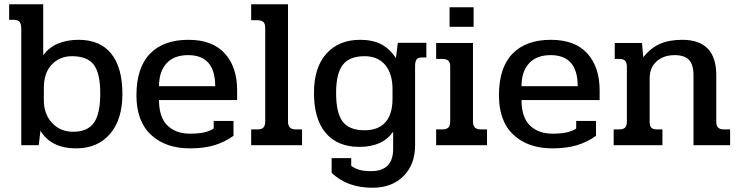

<svg xmlns="http://www.w3.org/2000/svg" viewBox="-20 -682 3473 902"><path d="M170 -68 162 0H80V-545Q80 -568 72.5 -578.5Q65 -589 42 -589H23V-662H183V-422Q209 -459 252 -477Q295 -495 349 -495Q450 -495 502.5 -430Q555 -365 555 -240Q555 -120 496.5 -52.5Q438 15 338 15Q220 15 170 -68ZM451 -242Q451 -338 420.5 -378Q390 -418 318 -418Q261 -418 223.5 -379Q186 -340 186 -269V-211Q186 -146 224.5 -104.5Q263 -63 324 -63Q391 -63 421 -105Q451 -147 451 -242Z M621 -234Q621 -364 684.5 -429.5Q748 -495 865 -495Q978 -495 1036 -431Q1094 -367 1094 -258V-212H727Q727 -131 766.5 -92.5Q806 -54 873 -54Q911 -54 937 -59.5Q963 -65 984 -78V-114H1077V-44Q1035 -14 986.5 0.5Q938 15 872 15Q758 15 689.5 -48.5Q621 -112 621 -234ZM991 -277Q991 -423 864 -423Q797 -423 762 -384Q727 -345 727 -277Z M1160 -74H1189Q1209 -74 1217.5 -83Q1226 -92 1226 -112V-551Q1226 -570 1217.5 -578.5Q1209 -587 1189 -587H1160V-662H1333V-111Q1333 -92 1342 -83Q1351 -74 1370 -74H1399V0H1160Z M1538 130V61H1630V97Q1649 111 1670.5 116.5Q1692 122 1723 122Q1827 122 1827 17V-63Q1800 -26 1761 -9Q1722 8 1668 8Q1566 8 1510.5 -57Q1455 -122 1455 -246Q1455 -365 1513.5 -430Q1572 -495 1672 -495Q1730 -495 1770 -474.5Q1810 -454 1840 -409L1849 -481H1983V-412H1962Q1944 -412 1937 -402.5Q1930 -393 1930 -371V1Q1930 91 1875.5 145.5Q1821 200 1730 200Q1611 200 1538 130ZM1824 -218V-264Q1824 -335 1790 -376.5Q1756 -418 1692 -418Q1622 -418 1590.5 -377.5Q1559 -337 1559 -246Q1559 -151 1590 -110.5Q1621 -70 1693 -70Q1757 -70 1790.5 -107.5Q1824 -145 1824 -218Z M2092 -648H2205V-556H2092ZM2029 -74H2058Q2078 -74 2086.5 -83Q2095 -92 2095 -112V-369Q2095 -388 2086.5 -396.5Q2078 -405 2058 -405H2029V-480H2202V-111Q2202 -92 2211 -83Q2220 -74 2239 -74H2268V0H2029Z M2324 -234Q2324 -364 2387.5 -429.5Q2451 -495 2568 -495Q2681 -495 2739 -431Q2797 -367 2797 -258V-212H2430Q2430 -131 2469.5 -92.5Q2509 -54 2576 -54Q2614 -54 2640 -59.5Q2666 -65 2687 -78V-114H2780V-44Q2738 -14 2689.5 0.5Q2641 15 2575 15Q2461 15 2392.5 -48.5Q2324 -112 2324 -234ZM2694 -277Q2694 -423 2567 -423Q2500 -423 2465 -384Q2430 -345 2430 -277Z M2863 -74H2888Q2908 -74 2916.5 -82.5Q2925 -91 2925 -111V-368Q2925 -388 2917 -396.5Q2909 -405 2889 -405H2868V-480H2996L3002 -413Q3036 -456 3079.5 -475.5Q3123 -495 3185 -495Q3345 -495 3345 -329V-111Q3345 -91 3353.5 -82.5Q3362 -74 3382 -74H3410V0H3238V-328Q3238 -378 3217 -400.5Q3196 -423 3149 -423Q3098 -423 3065 -394Q3032 -365 3032 -313V-111Q3032 -91 3039.5 -82.5Q3047 -74 3066 -74H3092V0H2863Z"/></svg>

Font: Pridi
Style: Regular
Weight: 400
Designer: Katatrad Team
Foundry: CadsonDemak
Version: Version 1.001